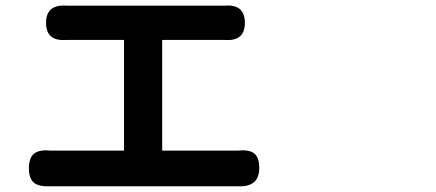

<svg xmlns="http://www.w3.org/2000/svg" viewBox="-20 -688 1540 678"><path d="M817.4 -30.3Q811.5 -30.3 805.7 -30.3H490.2H175.8Q167 -30.3 157.2 -30.3Q119.1 -28.3 100.6 -42Q82 -57.6 82 -93.8Q82 -131.8 101.6 -146.5Q120.1 -160.2 160.2 -156.2Q168 -156.2 175.8 -156.2H418V-546.9H233.4Q223.6 -546.9 212.9 -546.9Q142.6 -542 142.6 -607.4Q142.6 -673.8 215.8 -668Q224.6 -668 233.4 -668H753.9Q764.6 -668 774.4 -668Q844.7 -673.8 844.7 -607.4Q844.7 -542 775.4 -546.9Q764.6 -546.9 753.9 -546.9H552.7V-156.2H805.7Q813.5 -156.2 821.3 -156.2Q860.4 -160.2 877.9 -146Q895.5 -131.8 895.5 -94.7Q895.5 -25.4 817.4 -30.3Z"/></svg>

Font: Bpmf GenSen Rounded B
Style: B
Weight: 700
Foundry: But Ko
Version: Version 1.320